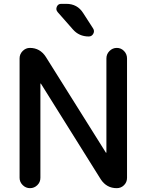

<svg xmlns="http://www.w3.org/2000/svg" viewBox="-20 -980 764 1000"><path d="M325.2 -960Q382.8 -960 413.1 -912.1L464.8 -832Q473.6 -818.4 465.8 -804.2Q458 -790 442.4 -790Q391.6 -790 359.4 -827.1L280.3 -917Q269.5 -929.7 275.9 -944.8Q282.2 -960 298.8 -960ZM82 -53.7V-675.8Q82 -698.2 98.1 -714.4Q114.3 -730.5 135.7 -730.5Q188.5 -730.5 218.8 -683.6L531.2 -185.5Q531.2 -184.6 533.2 -184.6Q534.2 -184.6 534.2 -185.5V-675.8Q534.2 -698.2 550.3 -714.4Q566.4 -730.5 588.4 -730.5Q610.4 -730.5 626 -714.4Q641.6 -698.2 641.6 -675.8V-53.7Q641.6 -31.2 626 -15.6Q610.4 0 587.9 0Q535.2 0 504.9 -45.9L193.4 -543.9Q193.4 -544.9 191.4 -544.9Q190.4 -544.9 190.4 -543.9V-53.7Q190.4 -31.2 174.3 -15.6Q158.2 0 136.2 0Q114.3 0 98.1 -16.1Q82 -32.2 82 -53.7Z"/></svg>

Font: Rounded Mgen+ 2p medium
Style: Regular
Weight: 500
Designer: [Source Han Sans]
Ryoko NISHIZUKA  (kana & ideographs); Paul D. Hunt (Latin, Greek & Cyrillic); Wenlong ZHANG  (bopomofo
Version: Version 1.059.20150602